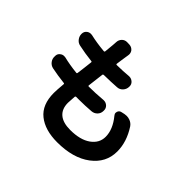

<svg xmlns="http://www.w3.org/2000/svg" viewBox="-185 -1059 1370 1370"><g transform="rotate(45 500.0 -374.0)"><path d="M692.4 -367.2Q683.6 -377 683.6 -388.7Q683.6 -393.6 685.5 -399.4Q691.4 -417 709 -420.9L735.4 -426.8Q746.1 -428.7 755.9 -428.7Q771.5 -428.7 787.1 -422.9Q811.5 -414.1 826.2 -392.6Q887.7 -297.9 887.7 -201.2Q887.7 -87.9 792.5 -16.1Q697.3 55.7 537.1 55.7Q414.1 55.7 342.8 -1.5Q271.5 -58.6 271.5 -176.8Q271.5 -204.1 277.3 -269.5Q278.3 -277.3 270.5 -277.3Q201.2 -285.2 144.5 -296.9Q120.1 -301.8 105 -321.8Q89.8 -341.8 91.8 -367.2V-372.1Q92.8 -394.5 111.3 -406.2Q123 -415 137.7 -415Q143.6 -415 150.4 -414.1Q210 -399.4 283.2 -391.6Q290 -390.6 291 -398.4Q293.9 -418.9 298.8 -459.5Q303.7 -500 305.7 -518.6Q306.6 -526.4 299.8 -526.4Q228.5 -534.2 166 -547.9Q141.6 -552.7 127 -573.2Q113.3 -591.8 113.3 -614.3Q113.3 -639.6 132.8 -653.3Q145.5 -662.1 161.1 -662.1Q166 -662.1 172.9 -661.1Q235.4 -646.5 312.5 -639.6Q320.3 -638.7 321.3 -646.5Q323.2 -662.1 328.1 -717.8Q329.1 -737.3 330.1 -748Q331.1 -771.5 347.7 -788.1Q363.3 -802.7 383.8 -802.7Q385.7 -802.7 387.7 -802.7L411.1 -801.8Q433.6 -799.8 448.2 -782.2Q458 -768.6 458 -752Q458 -747.1 457 -741.2Q454.1 -725.6 452.1 -710Q450.2 -701.2 447.3 -677.7Q444.3 -654.3 442.4 -642.6Q441.4 -634.8 448.2 -634.8Q513.7 -635.7 565.4 -640.6Q568.4 -640.6 570.3 -640.6Q589.8 -640.6 605.5 -627Q622.1 -612.3 621.1 -589.8V-586.9Q620.1 -561.5 603 -543.5Q585.9 -525.4 561.5 -524.4Q504.9 -520.5 433.6 -519.5Q425.8 -519.5 424.8 -512.7Q416 -448.2 410.2 -392.6Q409.2 -384.8 416 -384.8Q478.5 -384.8 557.6 -391.6Q560.5 -391.6 562.5 -391.6Q582 -391.6 597.7 -377.9Q614.3 -362.3 613.3 -339.8V-336.9Q613.3 -311.5 596.2 -293.9Q579.1 -276.4 554.7 -274.4Q491.2 -269.5 436.5 -269.5H404.3Q397.5 -269.5 396.5 -262.7Q392.6 -212.9 392.6 -198.2Q392.6 -136.7 430.2 -104.5Q467.8 -72.3 541 -72.3Q641.6 -72.3 698.2 -112.8Q754.9 -153.3 754.9 -216.8Q754.9 -291 692.4 -367.2Z"/></g></svg>

Font: Gen Jyuu Gothic Bold
Style: Bold
Weight: 700
Designer: [Source Han Sans]
Ryoko NISHIZUKA  (kana & ideographs); Paul D. Hunt (Latin, Greek & Cyrillic); Wenlong ZHANG  (bopomofo
Version: Version 1.002.20150607